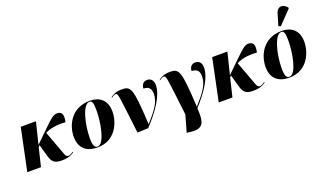

<svg xmlns="http://www.w3.org/2000/svg" viewBox="-93 -1449 3875 2292"><g transform="rotate(-20 1845.0 -303.0)"><path d="M19 0H193L250 -236L267 -252L302 -128C326 -39 344 10 450 10C509 10 558 5 615 -36L612 -45C585 -24 565 -15 550 -15C530 -15 517 -26 508 -50L392 -363C443 -391 532 -415 651 -404C670 -483 660 -539 593 -539C546 -539 518 -514 413 -413L256 -260L324 -536H131Z M908 10C1144 10 1222 -201 1222 -333C1222 -484 1127 -546 1013 -546C765 -546 684 -341 684 -206C684 -60 771 10 908 10ZM914 0C877 0 859 -31 859 -123C859 -302 918 -536 1002 -536C1038 -536 1048 -503 1048 -411C1048 -255 1001 0 914 0Z M1417 6 1555 0C1707 -163 1817 -322 1817 -455C1817 -518 1781 -546 1737 -546C1688 -546 1663 -506 1663 -463C1735 -463 1759 -424 1759 -363C1759 -260 1697 -177 1578 -44H1576C1551 -518 1531 -543 1409 -543C1341 -543 1298 -517 1270 -497L1275 -490C1301 -510 1317 -515 1328 -515C1360 -515 1359 -478 1417 6Z M2015 215C2183 236 2199 152 2188 -23C2330 -178 2429 -328 2429 -455C2429 -518 2393 -546 2349 -546C2300 -546 2275 -506 2275 -463C2347 -463 2371 -424 2371 -363C2371 -260 2309 -177 2190 -44H2188C2163 -518 2143 -543 2021 -543C1953 -543 1910 -517 1882 -497L1887 -490C1913 -510 1929 -515 1940 -515C1972 -515 1971 -478 2028 -3L1968 209Z M2451 0H2625L2682 -236L2699 -252L2734 -128C2758 -39 2776 10 2882 10C2941 10 2990 5 3047 -36L3044 -45C3017 -24 2997 -15 2982 -15C2962 -15 2949 -26 2940 -50L2824 -363C2875 -391 2964 -415 3083 -404C3102 -483 3092 -539 3025 -539C2978 -539 2950 -514 2845 -413L2688 -260L2756 -536H2563Z M3459 -602 3619 -767 3621 -779C3578 -836 3503 -847 3476 -762L3431 -612ZM3345 10C3581 10 3659 -201 3659 -333C3659 -484 3564 -546 3450 -546C3202 -546 3121 -341 3121 -206C3121 -60 3208 10 3345 10ZM3351 0C3314 0 3296 -31 3296 -123C3296 -302 3355 -536 3439 -536C3475 -536 3485 -503 3485 -411C3485 -255 3438 0 3351 0Z"/></g></svg>

Font: Noto Serif Display SemiCondensed Black
Style: Italic
Weight: 900
Width: 4
Italic angle: -12°
Designer: Monotype Design Team
Foundry: Monotype Imaging Inc.
Version: Version 2.009